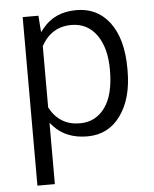

<svg xmlns="http://www.w3.org/2000/svg" viewBox="-53 -583 667 830"><g transform="rotate(-5 280.5 -167.5)"><path d="M507.3 -266.6V-258.3Q507.3 -136.7 453.6 -63Q400.4 9.8 310.1 9.8Q217.3 9.8 164.1 -48.8L151.4 -63V-43.9V203.1H75.7V-528.3H144L147.9 -475.1L149.4 -456.5L161.1 -471.2Q213.9 -538.1 308.6 -538.1Q339.4 -538.1 365.5 -530.3Q391.6 -522.5 413.6 -506.8Q435.5 -491.2 453.6 -467.3Q507.3 -395.5 507.3 -266.6ZM392.1 -106Q431.6 -161.1 431.6 -268.6Q431.6 -363.8 392.1 -419.4Q352.1 -476.1 281.7 -476.1Q264.6 -476.1 249 -472.9Q233.4 -469.7 219.7 -463.4Q206.1 -457 193.8 -447.5Q181.6 -438 171.1 -425.3Q160.6 -412.6 152.3 -397L151.4 -395V-393.1V-131.8V-129.9L152.3 -127.9Q194.8 -49.3 282.7 -49.3Q351.6 -49.3 392.1 -106Z"/></g></svg>

Font: Shabnam Light FD
Style: Light-FD
Weight: 300
Foundry: DejaVu fonts team - Redesigned by Saber Rastikerdar - Based on Vazir font
Version: Version 5.0.0